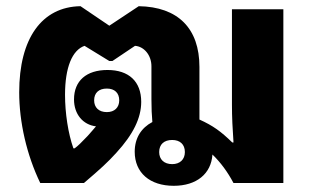

<svg xmlns="http://www.w3.org/2000/svg" viewBox="-20 -591 1012 620"><path d="M110 0H251C305 -46 328 -67 356 -98C410 -157 436 -210 436 -262C436 -328 396 -365 327 -365C259 -365 219 -330 219 -270C219 -222 248 -188 290 -183C283 -175 274 -164 263 -152C243 -131 232 -120 221 -112H217C200 -160 190 -226 190 -285C190 -373 213 -429 253 -443L333 -394H343L416 -443C445 -441 469 -413 469 -377V-271C469 -243 470 -218 472 -197C436 -178 415 -145 415 -101C415 -33 464 9 541 9C615 9 662 -30 666 -92C692 -67 715 -36 734 0H895V-561H729V-252C729 -213 731 -174 734 -131H730C693 -167 668 -185 624 -205V-375C624 -499 555 -569 428 -571L333 -508L240 -571C115 -569 42 -467 42 -293C42 -197 66 -91 110 0ZM325 -229C299 -229 284 -244 284 -267C284 -291 299 -305 325 -305C350 -305 365 -291 365 -267C365 -244 350 -229 325 -229ZM536 -61C510 -61 494 -76 494 -100C494 -125 510 -139 536 -139C561 -139 577 -125 577 -100C577 -76 561 -61 536 -61Z"/></svg>

Font: Noto Sans Thai Looped ExtraBold
Style: Regular
Weight: 800
Designer: Cadson Demak Team
Foundry: Cadson Demak Co., Ltd.
Version: Version 1.001